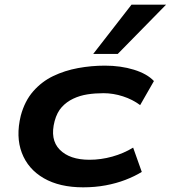

<svg xmlns="http://www.w3.org/2000/svg" viewBox="-20 -792 731 822"><path d="M336 10Q235 10 167.5 -29Q100 -68 73.5 -137.5Q47 -207 69 -297Q86 -360 122.5 -401.5Q159 -443 208 -466.5Q257 -490 314 -500.5Q371 -511 429 -511Q497 -511 553.5 -493.5Q610 -476 639 -445L580 -342Q548 -366 506.5 -379.5Q465 -393 423 -393Q387 -393 354.5 -388Q322 -383 293.5 -369.5Q265 -356 244.5 -333.5Q224 -311 214 -274Q193 -195 235.5 -151.5Q278 -108 363 -108Q412 -108 460.5 -121.5Q509 -135 550 -160L587 -56Q556 -37 517 -22Q478 -7 432.5 1.5Q387 10 336 10ZM379 -561 543 -772H691L484 -561Z"/></svg>

Font: Nunito Sans 7pt Expanded
Style: Bold Italic
Weight: 700
Width: 7
Italic angle: -9°
Designer: Vernon Adams
Foundry: Vernon Adams
Version: Version 3.101;gftools[0.9.27]